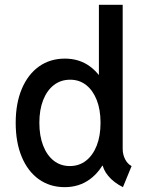

<svg xmlns="http://www.w3.org/2000/svg" viewBox="-20 -772 602 800"><path d="M492.2 7.8Q453.6 -11.7 431.2 -38.8Q408.7 -65.9 406.2 -92.8L420.4 -81.5H381.8L402.8 -140.1V-408.2L381.3 -460.4H392.1V-752H491.2V-151.9Q491.2 -127.9 501.5 -108.2Q511.7 -88.4 528.3 -80.1ZM249.5 7.8Q188 7.8 141.8 -25.1Q95.7 -58.1 70.6 -118.4Q45.4 -178.7 45.4 -260.3Q45.4 -341.3 70.8 -401.6Q96.2 -461.9 142.3 -494.9Q188.5 -527.8 250.5 -527.8Q311 -527.8 355.7 -494.6Q400.4 -461.4 425.5 -401.1Q450.7 -340.8 450.7 -260.3Q450.7 -179.7 425.5 -119.4Q400.4 -59.1 355.2 -25.6Q310.1 7.8 249.5 7.8ZM271 -80.1Q309.6 -80.1 338.4 -102.5Q367.2 -125 383.1 -165.5Q398.9 -206.1 398.9 -260.3Q398.9 -314.9 383.1 -355.2Q367.2 -395.5 338.9 -417.7Q310.5 -439.9 272.5 -439.9Q233.4 -439.9 204.6 -417.7Q175.8 -395.5 159.9 -355.2Q144 -314.9 144 -260.3Q144 -206.1 159.7 -165.5Q175.3 -125 203.9 -102.5Q232.4 -80.1 271 -80.1Z"/></svg>

Font: Reddit Mono Medium
Style: Regular
Weight: 500
Monospace: yes
Designer: Stephen Hutchings
Foundry: Reddit
Version: Version 1.014